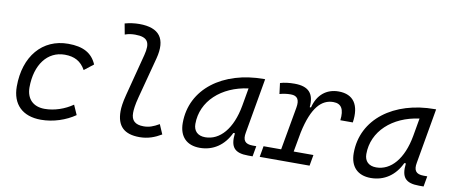

<svg xmlns="http://www.w3.org/2000/svg" viewBox="-66 -1014 3062 1296"><g transform="rotate(10 1465.0 -366.0)"><path d="M268.6 -66.9C189.9 -66.9 143.6 -113.3 143.1 -192.4C143.6 -348.1 221.7 -450.7 340.3 -450.7C406.2 -450.7 451.7 -426.8 482.9 -370.6L545.9 -419.9C514.2 -493.7 453.1 -527.3 350.6 -527.3C173.8 -527.3 57.6 -391.1 57.6 -183.6C57.6 -61 130.4 9.8 256.3 9.8C341.3 9.8 425.8 -19 489.3 -63L460 -129.4C406.2 -91.8 336.4 -66.9 268.6 -66.9Z M932.1 9.8C990.2 9.8 1036.6 -8.3 1081.1 -34.7L1052.7 -100.6C1012.2 -77.1 983.9 -66.9 946.3 -66.9C888.7 -66.9 861.3 -92.3 861.8 -144.5C861.8 -164.6 864.7 -197.8 879.9 -254.9L953.6 -534.2C989.7 -673.3 937 -742.2 799.8 -742.2C766.6 -742.2 732.9 -737.3 700.7 -728.5L714.4 -654.8C737.3 -663.6 761.2 -666.5 784.2 -666.5C873 -666.5 891.1 -628.9 868.7 -541.5L794.4 -254.9C780.3 -200.2 776.4 -166 776.4 -141.1C776.4 -38.6 826.7 9.8 932.1 9.8Z M1345.2 10.3C1437 10.3 1510.3 -39.6 1551.8 -127.9H1562.5C1551.3 -32.2 1582 4.9 1676.3 4.9H1707L1719.7 -66.9H1694.8C1641.1 -66.9 1624.5 -92.3 1634.3 -145L1700.2 -522.5H1690.9C1412.6 -522.5 1203.6 -370.1 1203.6 -135.3C1203.6 -43 1254.9 10.3 1345.2 10.3ZM1369.1 -66.4C1318.4 -66.4 1288.6 -94.7 1288.6 -144C1288.6 -299.8 1418 -418 1600.6 -441.9L1579.1 -319.3C1550.3 -157.7 1469.7 -66.4 1369.1 -66.4Z M1754.9 0H2096.7L2109.9 -75.2H1974.6L1999 -210C2037.1 -388.7 2101.6 -450.7 2180.7 -450.7C2236.3 -450.7 2257.3 -413.6 2248 -337.9H2333.5C2351.6 -459.5 2305.7 -527.3 2203.6 -527.3C2120.1 -527.3 2059.6 -477.1 2038.1 -388.7H2029.3C2038.1 -484.4 1997.1 -527.3 1900.9 -527.3C1864.7 -527.3 1832 -523.4 1803.2 -514.6L1812.5 -440.9C1836.9 -447.8 1862.3 -451.7 1888.7 -451.7C1934.1 -451.7 1951.2 -425.8 1940.9 -369.1L1888.7 -75.2H1768.1Z M2517.1 10.3C2608.9 10.3 2682.1 -39.6 2723.6 -127.9H2734.4C2723.1 -32.2 2753.9 4.9 2848.1 4.9H2878.9L2891.6 -66.9H2866.7C2813 -66.9 2796.4 -92.3 2806.2 -145L2872.1 -522.5H2862.8C2584.5 -522.5 2375.5 -370.1 2375.5 -135.3C2375.5 -43 2426.8 10.3 2517.1 10.3ZM2541 -66.4C2490.2 -66.4 2460.4 -94.7 2460.4 -144C2460.4 -299.8 2589.8 -418 2772.5 -441.9L2751 -319.3C2722.2 -157.7 2641.6 -66.4 2541 -66.4Z"/></g></svg>

Font: Cascadia Code SemiLight
Style: Italic
Weight: 350
Italic angle: -10°
Monospace: yes
Designer: Aaron Bell
Foundry: Saja Typeworks
Version: Version 2404.023